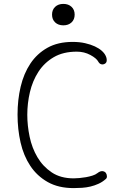

<svg xmlns="http://www.w3.org/2000/svg" viewBox="-20 -955 640 985"><path d="M70 -367Q70 -443 86 -510.5Q102 -578 136 -629Q170 -680 223.5 -710Q277 -740 353 -740Q388 -740 416.5 -733.5Q445 -727 466.5 -717Q488 -707 502 -694.5Q516 -682 522 -669Q528 -657 527.5 -644.5Q527 -632 516 -627Q508 -623 499 -625.5Q490 -628 484 -639Q475 -656 443.5 -673Q412 -690 374 -690Q304 -690 255.5 -661.5Q207 -633 177 -586.5Q147 -540 133.5 -482.5Q120 -425 120 -366Q120 -311 132 -253.5Q144 -196 172 -148.5Q200 -101 245.5 -70.5Q291 -40 358 -40Q370 -40 387 -41.5Q404 -43 421 -46Q438 -49 454 -54Q470 -59 480 -67Q494 -78 505.5 -77Q517 -76 523 -68Q528 -61 528.5 -51Q529 -41 522 -36Q505 -21 485 -12Q465 -3 444 2Q423 7 401 8.5Q379 10 358 10Q280 10 225 -21Q170 -52 135.5 -104Q101 -156 85.5 -224Q70 -292 70 -367ZM305 -825Q279 -825 263 -840Q247 -855 247 -880Q247 -905 263 -920Q279 -935 305 -935Q331 -935 347 -920Q363 -905 363 -880Q363 -855 347 -840Q331 -825 305 -825Z"/></svg>

Font: Maple Mono Thin
Style: Regular
Weight: 250
Monospace: yes
Designer: subframe7536
Version: Version 7.000